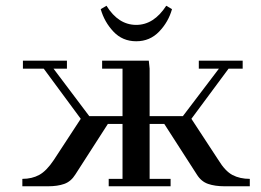

<svg xmlns="http://www.w3.org/2000/svg" viewBox="-20 -651 913 671"><path d="M58.1 0V-25.9Q91.8 -25.9 117.2 -39.8Q142.6 -53.7 168 -91.8L262.2 -235.8L132.8 -411.1H60.1V-439H213.9V-411.1H167L292 -245.1H408.2V-411.1H336.9V-439H500L502.9 -411.1V-245.1H619.1L745.1 -411.1H674.8V-439H828.1V-411.1H778.8L648.9 -235.8L743.2 -91.8Q767.1 -52.7 792.7 -39.3Q818.4 -25.9 853 -25.9V0H765.1Q731.4 0 707.3 -8.3Q683.1 -16.6 668 -41L554.2 -217.8H502.9V-25.9H576.2V0H359.9V-25.9H408.2V-217.8H356.9L243.2 -41Q228 -16.6 204.6 -8.3Q181.2 0 147.9 0ZM332 -619.1 352.1 -630.9Q393.6 -564 456.1 -564Q517.6 -564 561 -630.9L581.1 -619.1Q568.8 -574.7 536.4 -540.8Q503.9 -506.8 456.1 -506.8Q408.2 -506.8 376.5 -540.5Q344.7 -574.2 332 -619.1Z"/></svg>

Font: Dehuti Alt
Style: Bold
Weight: 700
Version: Version 1.2